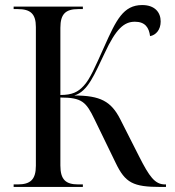

<svg xmlns="http://www.w3.org/2000/svg" viewBox="-20 -740 691 760"><path d="M34 0H308V-10H290C240 -10 219 -29 219 -85V-354C305 -354 321 -336 354 -268L438 -95C476 -16 507 0 616 0H637V-10H633C593 -10 571 -41 530 -122L456 -268C420 -339 377 -362 274 -362C329 -378 355 -449 394 -529C439 -626 471 -654 514 -654C555 -654 570 -630 574 -597C597 -601 616 -622 616 -655C616 -691 593 -720 543 -720C468 -720 440 -661 393 -556C357 -476 336 -426 311 -400C289 -376 266 -364 219 -364V-630C219 -685 240 -704 290 -704H308V-714H34V-704H50C100 -704 122 -686 122 -633V-84C122 -29 100 -10 50 -10H34Z"/></svg>

Font: Noto Serif Display SemiCondensed
Style: Regular
Weight: 400
Width: 4
Designer: Monotype Design Team
Foundry: Monotype Imaging Inc.
Version: Version 2.009